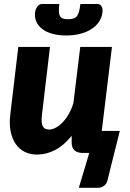

<svg xmlns="http://www.w3.org/2000/svg" viewBox="-20 -748 637 939"><path d="M224.5 -518.5 185.5 -189.5Q183 -168.5 183.8 -154Q184.5 -139.5 189 -130.8Q193.5 -122 201.2 -118.2Q209 -114.5 220.5 -114.5Q236 -114.5 253.2 -123.8Q270.5 -133 286.5 -149.8Q302.5 -166.5 316.2 -190.5Q330 -214.5 339 -244L372.5 -518.5H527.5L471.5 -57L478 -107.5H566L507 128Q504.5 147 491 158.8Q477.5 170.5 459.5 170.5H365.5L416.5 0H385.5Q330.5 0 330.5 -51V-84Q293 -37 250 -14.5Q207 8 160.5 8Q128 8 101.5 -5Q75 -18 57.2 -43.2Q39.5 -68.5 32 -105.2Q24.5 -142 30.5 -189.5L69.5 -518.5ZM313 -654Q329 -654 339.5 -657.5Q350 -661 356.5 -669.5Q363 -678 366.8 -692.2Q370.5 -706.5 373 -728.5H457.5Q465 -728.5 469.8 -724.8Q474.5 -721 477.5 -715.2Q480.5 -709.5 481.2 -702.2Q482 -695 481 -687.5Q478 -661 463.5 -640.2Q449 -619.5 425.5 -604.8Q402 -590 370.8 -582.2Q339.5 -574.5 303.5 -574.5Q267.5 -574.5 238 -582.2Q208.5 -590 188.5 -604.8Q168.5 -619.5 158.5 -640.2Q148.5 -661 151.5 -687.5Q152.5 -695 155.2 -702.2Q158 -709.5 162.2 -715.2Q166.5 -721 172.2 -724.8Q178 -728.5 185 -728.5H270Q267.5 -706.5 268 -692.2Q268.5 -678 273.2 -669.5Q278 -661 287.5 -657.5Q297 -654 313 -654Z"/></svg>

Font: Lato Black
Style: Italic
Weight: 900
Italic angle: -7°
Designer: Lukasz Dziedzic
Foundry: tyPoland Lukasz Dziedzic
Version: Version 2.007; 2014-02-27